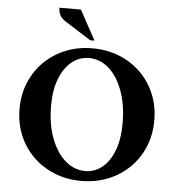

<svg xmlns="http://www.w3.org/2000/svg" viewBox="-58 -916 905 981"><g transform="rotate(5 394.5 -426.0)"><path d="M394 10Q320 10 257 -15.5Q194 -41 147.5 -86.5Q101 -132 75 -194Q49 -256 49 -330Q49 -404 75 -466Q101 -528 147.5 -573.5Q194 -619 257 -644.5Q320 -670 394 -670Q469 -670 532 -644.5Q595 -619 641.5 -573.5Q688 -528 714 -466Q740 -404 740 -330Q740 -256 714 -194Q688 -132 641.5 -86.5Q595 -41 532 -15.5Q469 10 394 10ZM410 -42Q460 -42 498.5 -74Q537 -106 558.5 -164Q580 -222 580 -300Q580 -396 553.5 -468Q527 -540 482 -579.5Q437 -619 381 -619Q331 -619 292 -587.5Q253 -556 230.5 -498Q208 -440 208 -362Q208 -266 235 -194Q262 -122 308 -82Q354 -42 410 -42ZM378 -710 247 -793Q222 -809 214.5 -826Q207 -843 207 -862H317L400 -710Z"/></g></svg>

Font: Spectral
Style: Bold
Weight: 700
Designer: Jean-Baptiste Levee
Foundry: Production Type
Version: Version 2.001